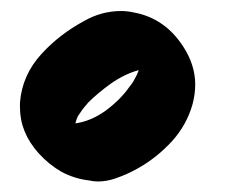

<svg xmlns="http://www.w3.org/2000/svg" viewBox="-20 -819 445 352"><path d="M216.8 -659.2Q201.2 -636.7 173.8 -616.2Q146.5 -596.7 118.2 -592.8Q119.1 -595.7 120.1 -599.6Q121.1 -602.5 123 -606.4Q127 -612.3 131.8 -619.1Q136.7 -625 141.6 -630.9Q159.2 -648.4 183.6 -666Q209 -683.6 234.4 -690.4Q231.4 -681.6 226.6 -673.8Q222.7 -666 216.8 -659.2ZM226.6 -795.9Q213.9 -798.8 202.1 -798.8Q166 -798.8 133.8 -780.3Q88.9 -755.9 56.6 -720.7Q20.5 -681.6 16.6 -630.9Q16.6 -626 16.6 -622.1Q16.6 -576.2 50.8 -538.1Q69.3 -517.6 92.8 -503.9Q117.2 -491.2 142.6 -488.3Q151.4 -486.3 159.2 -486.3Q174.8 -486.3 189.5 -491.2Q212.9 -499 233.4 -510.7Q266.6 -529.3 294.9 -559.6Q322.3 -589.8 333 -627.9Q337.9 -646.5 337.9 -664.1Q337.9 -700.2 315.4 -734.4Q282.2 -785.2 226.6 -795.9Z"/></svg>

Font: TroubleSide
Style: Comic
Weight: 400
Designer: Koroletov
Version: 1_5